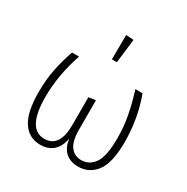

<svg xmlns="http://www.w3.org/2000/svg" viewBox="-173 -907 1042 1068"><g transform="rotate(30 348.5 -373.0)"><path d="M626 -236Q626 -103 582.5 -46Q539 11 469 11Q418 11 387 -17Q356 -45 349 -100Q339 -45 307.5 -17Q276 11 225 11Q153 11 112.5 -49.5Q72 -110 72 -238Q72 -321 86 -388.5Q100 -456 123 -522H168Q118 -374 118 -236Q118 -29 228 -29Q326 -29 326 -173V-352L371 -359V-172Q371 -96 396.5 -62.5Q422 -29 465 -29Q517 -29 548.5 -74Q580 -119 580 -235Q580 -308 567 -376.5Q554 -445 530 -522H576Q626 -386 626 -236ZM335 -757 384 -754 366 -600H334Z"/></g></svg>

Font: Fira Sans Condensed ExtraLight
Style: Regular
Weight: 275
Width: 3
Designer: Carrois Corporate & Edenspiekermann AG
Foundry: Carrois Corporate GbR & Edenspiekermann AG
Version: Version 4.203